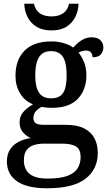

<svg xmlns="http://www.w3.org/2000/svg" viewBox="-20 -769 584 1029"><path d="M232 240Q125 240 71 202.5Q17 165 17 96Q17 58 34 32Q51 6 80 -9Q109 -24 145 -29Q123 -38 104 -59Q85 -80 85 -113Q85 -144 103 -166.5Q121 -189 157 -210Q113 -227 88 -268Q63 -309 63 -362Q63 -448 111.5 -497.5Q160 -547 257 -547Q293 -547 324.5 -537Q356 -527 372 -514Q385 -528 399.5 -540.5Q414 -553 432 -561Q450 -569 471 -569Q503 -569 518.5 -553Q534 -537 534 -516Q534 -494 521 -478Q508 -462 476 -462Q476 -476 468 -487Q460 -498 442 -498Q430 -498 420 -495Q410 -492 401 -487Q419 -465 431 -435Q443 -405 443 -364Q443 -289 397.5 -240Q352 -191 257 -191Q245 -191 228.5 -192.5Q212 -194 203 -196Q185 -187 172 -172.5Q159 -158 159 -136Q159 -118 171 -109Q183 -100 217 -100H332Q394 -100 431.5 -80.5Q469 -61 486.5 -27.5Q504 6 504 51Q504 138 438 189Q372 240 232 240ZM234 188Q303 188 341.5 173.5Q380 159 396 133Q412 107 412 73Q412 31 387.5 16Q363 1 316 1H213Q187 1 163 8Q139 15 123.5 34Q108 53 108 91Q108 119 120 141Q132 163 159.5 175.5Q187 188 234 188ZM254 -242Q285 -242 303.5 -255.5Q322 -269 329.5 -296.5Q337 -324 337 -365Q337 -408 329 -437Q321 -466 302.5 -480.5Q284 -495 253 -495Q223 -495 204.5 -480Q186 -465 177.5 -436Q169 -407 169 -364Q169 -303 189 -272.5Q209 -242 254 -242ZM256 -606Q207 -606 175 -626Q143 -646 127 -679Q111 -712 110 -749H162Q170 -713 194.5 -697Q219 -681 256 -681Q293 -681 317.5 -697Q342 -713 350 -749H401Q400 -712 384 -679Q368 -646 336.5 -626Q305 -606 256 -606Z"/></svg>

Font: Noto Serif Thai Medium
Style: Regular
Weight: 500
Version: Version 2.001